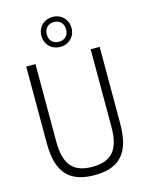

<svg xmlns="http://www.w3.org/2000/svg" viewBox="-144 -1078 897 1173"><g transform="rotate(-15 305.0 -492.0)"><path d="M72.5 -254.5V-740H131V-247Q131 -142 172.2 -92.8Q213.5 -43.5 305.5 -43.5Q397.5 -43.5 438.8 -92.8Q480 -142 480 -247V-740H537V-254.5Q537 -163.5 512.8 -105.5Q488.5 -47.5 437.5 -19.2Q386.5 9 305.5 9Q224.5 9 173 -19.2Q121.5 -47.5 97 -105.5Q72.5 -163.5 72.5 -254.5ZM210.5 -896.5Q210.5 -923.5 222.8 -945.2Q235 -967 256.8 -979.2Q278.5 -991.5 305.5 -991.5Q332.5 -991.5 354.2 -979.2Q376 -967 388.5 -945.2Q401 -923.5 401 -896.5Q401 -869.5 388.5 -848Q376 -826.5 354.2 -814.2Q332.5 -802 305.5 -802Q278.5 -802 256.8 -814.2Q235 -826.5 222.8 -848Q210.5 -869.5 210.5 -896.5ZM366.5 -896.5Q366.5 -925.5 349.8 -942.2Q333 -959 305.5 -959Q278.5 -959 261.5 -942.2Q244.5 -925.5 244.5 -896.5Q244.5 -868 261.5 -851.2Q278.5 -834.5 305.5 -834.5Q333 -834.5 349.8 -851.2Q366.5 -868 366.5 -896.5Z"/></g></svg>

Font: Encode Sans Condensed Light
Style: Regular
Weight: 300
Width: 3
Designer: Multiple Designers
Foundry: Impallari Type
Version: Version 2.000